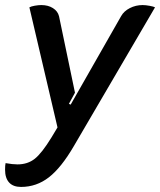

<svg xmlns="http://www.w3.org/2000/svg" viewBox="-32 -529 632 758"><path d="M-12 141Q-12 124 -10 115Q18 120 37 120Q77 120 105 98Q133 76 171 14L195 -26L84 -500Q91 -504 105.5 -506.5Q120 -509 131 -509Q158 -509 177 -497Q196 -485 201 -465L264 -163L240 -119L247 -116L446 -465Q457 -485 480.5 -497Q504 -509 531 -509Q543 -509 559 -506Q575 -503 580 -500L260 47Q210 133 161 171Q112 209 51 209Q20 209 4 191.5Q-12 174 -12 141Z"/></svg>

Font: K2D SemiBold
Style: Italic
Weight: 600
Italic angle: -10°
Designer: Katatrad Aksorn Co.,Ltd.
Foundry: Cadson Demak Co.,Ltd.
Version: Version 1.000; ttfautohint (v1.6)